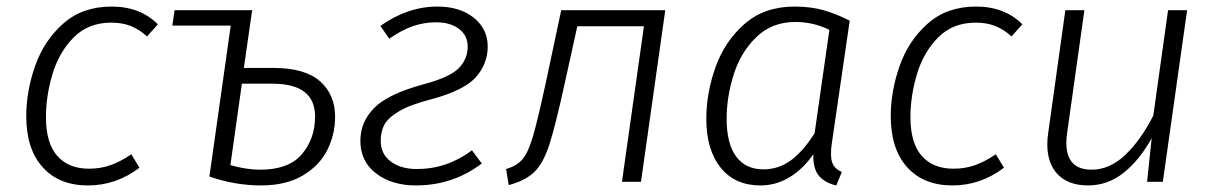

<svg xmlns="http://www.w3.org/2000/svg" viewBox="-20 -554 3704 585"><path d="M461 -480 428 -443Q405 -464 379 -474.5Q353 -485 319 -485Q249 -485 204.5 -440Q160 -395 140 -328.5Q120 -262 120 -197Q120 -118 154.5 -79Q189 -40 251 -40Q287 -40 317.5 -51Q348 -62 380 -84L405 -43Q334 11 248 11Q160 11 110 -44.5Q60 -100 60 -200Q60 -276 87 -353Q114 -430 172.5 -482Q231 -534 320 -534Q407 -534 461 -480Z M1001 -198Q1001 -145 977.5 -97.5Q954 -50 903 -19.5Q852 11 775 11Q697 11 618 -16L683 -476H505L512 -523H750L748 -521L723 -347H813Q909 -347 955 -306.5Q1001 -266 1001 -198ZM940 -199Q940 -299 810 -299H717L682 -51Q730 -37 773 -37Q860 -37 900 -84.5Q940 -132 940 -199Z M1466 -412Q1466 -360 1430.5 -319.5Q1395 -279 1296 -252Q1229 -235 1195 -214.5Q1161 -194 1150.5 -173Q1140 -152 1140 -125Q1140 -85 1170.5 -62Q1201 -39 1250 -39Q1342 -39 1418 -96L1448 -56Q1360 11 1247 11Q1174 11 1126 -25.5Q1078 -62 1078 -125Q1078 -183 1120.5 -225.5Q1163 -268 1270 -297Q1352 -319 1378.5 -347Q1405 -375 1405 -412Q1405 -446 1378.5 -466Q1352 -486 1309 -486Q1271 -486 1237 -474Q1203 -462 1166 -436L1139 -475Q1222 -534 1313 -534Q1381 -534 1423.5 -500Q1466 -466 1466 -412Z M1933 0H1875L1942 -474H1739L1700 -297Q1672 -170 1654 -114Q1636 -58 1609 -31Q1582 -4 1530 10L1522 -39Q1556 -49 1573 -70Q1590 -91 1604 -139Q1618 -187 1643 -302L1690 -523H2007Z M2569 -491 2514 -114Q2512 -103 2512 -84Q2512 -63 2519.5 -50.5Q2527 -38 2545 -30L2528 11Q2493 3 2475 -18.5Q2457 -40 2458 -84Q2428 -40 2386.5 -14.5Q2345 11 2297 11Q2219 11 2175.5 -43.5Q2132 -98 2132 -192Q2132 -270 2160 -349Q2188 -428 2248.5 -481Q2309 -534 2401 -534Q2450 -534 2489 -523Q2528 -512 2569 -491ZM2194 -192Q2194 -116 2223 -77Q2252 -38 2306 -38Q2353 -38 2390.5 -66Q2428 -94 2462 -148L2507 -463Q2459 -487 2403 -487Q2332 -487 2284.5 -441Q2237 -395 2215.5 -327Q2194 -259 2194 -192Z M3095 -480 3062 -443Q3039 -464 3013 -474.5Q2987 -485 2953 -485Q2883 -485 2838.5 -440Q2794 -395 2774 -328.5Q2754 -262 2754 -197Q2754 -118 2788.5 -79Q2823 -40 2885 -40Q2921 -40 2951.5 -51Q2982 -62 3014 -84L3039 -43Q2968 11 2882 11Q2794 11 2744 -44.5Q2694 -100 2694 -200Q2694 -276 2721 -353Q2748 -430 2806.5 -482Q2865 -534 2954 -534Q3041 -534 3095 -480Z M3171 -115Q3171 -132 3174 -151L3226 -523H3284L3232 -153Q3229 -135 3229 -119Q3229 -37 3306 -37Q3361 -37 3408.5 -82Q3456 -127 3494 -202L3539 -523H3597L3523 0H3475L3489 -133Q3452 -66 3403.5 -27.5Q3355 11 3295 11Q3236 11 3203.5 -22Q3171 -55 3171 -115Z"/></svg>

Font: FiraGO Light
Style: Italic
Weight: 300
Italic angle: -8°
Designer: bBox Type GmbH
Foundry: bBox Type GmbH
Version: Version 1.001